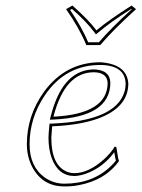

<svg xmlns="http://www.w3.org/2000/svg" viewBox="-20 -664 512 694"><path d="M168.5 -207.5Q166 -178.7 165.5 -166Q165.5 -66.9 221.7 -43.5Q234.9 -38.1 249 -38.1Q299.3 -38.1 355 -87.4Q380.4 -110.4 394.5 -133.8L400.4 -132.8Q401.4 -128.9 402.8 -118.2Q406.7 -89.8 410.2 -82Q359.9 -11.7 261.7 5.9Q236.8 10.3 211.9 9.8Q134.8 9.8 97.2 -59.1Q77.1 -97.2 77.1 -142.6Q77.1 -246.1 139.2 -332.5Q217.3 -438.5 342.3 -439Q439 -432.6 443.8 -362.3Q443.8 -274.4 331.5 -234.4Q266.1 -211.4 168.5 -207.5ZM369.1 -363.8Q367.2 -402.3 319.3 -402.8Q215.3 -402.8 173.8 -244.6Q173.3 -242.7 173.3 -242.2Q368.2 -252 369.1 -363.8ZM292 -501Q266.6 -563 218.8 -630.9L241.7 -644Q301.8 -590.8 328.6 -554.2Q375.5 -593.3 455.6 -644L471.7 -630.9Q388.7 -555.7 342.3 -501ZM158.2 -208.5 159.2 -217.3H168Q396 -226.6 429.2 -330.1Q434.1 -345.7 434.1 -362.3Q431.6 -428.2 342.3 -429.2Q216.3 -429.2 141.6 -318.8Q86.9 -237.3 86.9 -142.6Q86.9 -62 141.6 -22.5Q172.9 -0.5 211.9 0Q315.9 0 381.8 -64.5Q391.6 -74.2 398.9 -83.5Q396 -94.2 393.1 -113.8Q352.5 -58.6 290.5 -36.1Q268.1 -28.3 249 -27.8Q190.9 -27.8 167 -92.3Q155.3 -124.5 155.3 -166Q155.3 -178.7 158.2 -208.5ZM378.9 -363.8Q377.4 -241.2 173.8 -231.9L160.2 -231.4L163.6 -244.6Q204.6 -404.3 309.1 -412.6Q314.5 -413.1 319.3 -413.1Q377.9 -411.6 378.9 -363.8ZM298.8 -511.2H337.4Q382.3 -563.5 456.1 -630.4L454.6 -631.8Q378.9 -584 335 -546.4L326.7 -539.6L320.3 -548.3Q293 -585 240.2 -631.8L233.4 -627.9Q275.4 -566.4 298.8 -511.2Z"/></svg>

Font: Linux Biolinum Outline O
Style: Italic
Weight: 400
Italic angle: -12°
Designer: Philipp H. Poll
Foundry: Philipp H. Poll
Version: Version 0.6.2